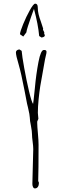

<svg xmlns="http://www.w3.org/2000/svg" viewBox="-20 -1028 343 1060"><path d="M227.5 -833Q227.5 -835 223.6 -843.8L224.6 -849.1L217.3 -863.8L218.3 -870.1Q213.9 -884.3 206.5 -906.2Q197.3 -931.2 192.9 -949.7Q188.5 -968.3 188.5 -986.8Q188.5 -1007.8 174.3 -1007.8Q165 -1007.8 145.3 -972.7Q125.5 -937.5 108.2 -895.5Q90.8 -853.5 90.3 -838.9L108.4 -826.2L125.5 -849.1Q126.5 -859.4 134.3 -883.3Q141.1 -904.8 152.1 -936Q163.1 -967.3 167.5 -979Q190.9 -892.1 196.3 -829.1L209.5 -820.8Q227.5 -823.7 227.5 -833ZM172.9 12.2Q183.1 12.2 189 3.7Q194.8 -4.9 194.8 -17.1Q194.8 -19 194.3 -20.5Q193.8 -22 193.8 -23.9L190.9 -26.9Q192.9 -85.9 192.9 -229Q192.9 -251.5 189.5 -289.1Q185.5 -332 185.5 -349.1V-356.9L191.9 -372.1Q191.9 -377.9 190.4 -388.7Q189 -399.9 189 -404.8Q189 -437 193.1 -478.8Q197.3 -520.5 202.1 -551.3Q210 -598.1 228.5 -700.2Q229.5 -706.5 232.9 -719.7Q236.8 -734.4 236.8 -741.2Q236.8 -746.6 234.4 -749Q232.4 -751 230.2 -751.5Q228 -752 225.6 -752Q223.1 -752 221.7 -752Q205.1 -752 192.4 -686Q179.2 -617.2 172.4 -540.5Q164.1 -458.5 162.6 -454.1Q154.3 -465.3 140.1 -524.9Q126 -584.5 113.8 -652.1Q101.6 -719.7 99.6 -747.1L87.9 -754.9Q79.6 -754.9 73.7 -750.5Q67.9 -746.1 67.9 -738.8Q67.9 -721.7 82.5 -673.8Q90.8 -645 98.1 -612.1Q105.5 -579.1 115.7 -526.9L128.9 -458Q129.4 -456.5 130.4 -451.4Q131.3 -446.3 134.3 -435.5Q144.5 -392.1 144.5 -378.9Q144.5 -362.8 150.9 -333Q156.7 -302.2 156.7 -286.1Q156.7 -271 160.2 -245.6Q163.6 -220.2 163.6 -205.1Q163.6 -180.2 161.1 -108.4Q158.7 -36.6 158.7 -12.2Q158.7 -2.9 162.4 4.6Q166 12.2 172.9 12.2Z"/></svg>

Font: Amatica SC
Style: Regular
Weight: 400
Version: Version 2.000